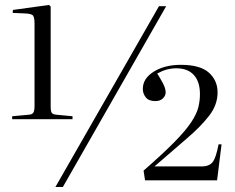

<svg xmlns="http://www.w3.org/2000/svg" viewBox="-20 -739 947 773"><path d="M29 -259V-271L95 -277Q110 -278 114.5 -286Q119 -294 119 -312V-646Q119 -667 113.5 -675.5Q108 -684 80 -685L31 -687L32 -699L177 -719L184 -713V-310Q184 -291 188.5 -284.5Q193 -278 209 -277L272 -271V-259ZM203 14 620 -714H649L233 14ZM564 -13 558 -52Q637 -121 683 -168Q729 -215 750.5 -248Q772 -281 778.5 -307Q785 -333 785 -360Q785 -410 760.5 -437Q736 -464 690 -464Q670 -464 651.5 -459Q633 -454 613 -443Q624 -426 635.5 -404.5Q647 -383 647 -367Q647 -354 636 -343Q625 -332 605 -332Q579 -332 567 -347Q555 -362 555 -381Q555 -423 599 -450.5Q643 -478 708 -478Q786 -478 821 -446.5Q856 -415 856 -367Q856 -317 822 -273Q788 -229 730.5 -180Q673 -131 602 -69H792Q823 -69 836.5 -87Q850 -105 860 -158H872L854 -13Z"/></svg>

Font: Literata 72pt Light
Style: Regular
Weight: 300
Designer: Latin by Veronika Burian and Jose Scaglione. Greek by Irene Vlachou. Cyrillic by Vera Evstafieva.
Foundry: TypeTogether
Version: Version 3.002